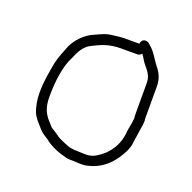

<svg xmlns="http://www.w3.org/2000/svg" viewBox="-91 -578 648 648"><g transform="rotate(20 232.5 -254.0)"><path d="M372 -172C367.8 -133.8 352.3 -108.3 330 -86C314.6 -73.4 295.6 -57 271 -57H257C252.3 -57 245.7 -57.3 237 -58C229 -58 223.3 -58.3 220 -59L208 -61C199.9 -63.7 180.5 -71.8 173.5 -75C158.5 -81.9 148 -92.2 134 -100C125.6 -104.2 119.4 -115.5 112 -122C95.2 -141.6 86 -161.6 86 -199C86 -250.8 93.1 -311.2 113 -347C123.1 -372.3 136 -396.9 161 -408C188.9 -422 214.8 -434 257 -434H316C322 -434 327 -436.7 331 -442C336.7 -434.3 339.8 -429.4 345 -420C357.5 -401.2 379 -385.8 379 -355V-243C379 -238.3 379.3 -233.7 380 -229C380 -212.1 372 -185.4 372 -172ZM310 -470H257C244.7 -470 224.6 -467.2 214 -466C196.4 -464.2 187.1 -459.9 171 -453L145 -441C120.4 -427 100.4 -405.7 88 -381C79 -357 69.4 -337.8 63 -309C56.6 -272.6 50 -241.5 50 -199.5C50 -173.7 54.8 -152.5 61 -134C69 -113.9 84.9 -99.7 98 -84C107.8 -73.1 117.2 -68.9 129 -61C146 -46.4 173.4 -33.4 199 -27L213 -23C218.3 -22.3 226 -22 236 -22C245.3 -21.3 252.3 -21 257 -21H271C276.3 -21 282.3 -22 289 -24C327.9 -32.6 358.4 -57.7 378 -87C390.3 -106.1 402.4 -124.5 405 -150L407 -166C407.7 -168 408.2 -170.8 408.5 -174.5C409.6 -186.8 416 -215.5 416 -231C415.3 -235 415 -239 415 -243V-355C415 -387 401.6 -405.8 387 -424C373.6 -441.9 365.5 -459.2 349 -474L340 -482C336 -485.3 331.5 -487 326.5 -487C316.8 -487 311.4 -479.8 310 -470Z"/></g></svg>

Font: HoneyBee
Style: Lit
Weight: 300
Foundry: Cannot Into Space Fonts
Version: Version 0.89